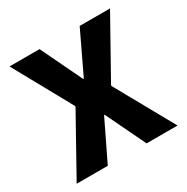

<svg xmlns="http://www.w3.org/2000/svg" viewBox="-128 -645 738 757"><g transform="rotate(-30 240.5 -266.5)"><path d="M10.2 0 157.9 -264.9V-267.7L238.5 -345H241.9L331.5 -532.9H469.7L321.9 -268.8V-266L243.8 -180.1H239L151.8 0ZM328.5 0 241.9 -180.1H237L157.9 -266V-268.8L12.1 -532.9H148.8L239 -345H242.7L321.9 -267.7V-264.9L469.4 0Z"/></g></svg>

Font: Reddit Sans Condensed
Style: Regular
Weight: 400
Designer: Stephen Hutchings
Foundry: Reddit
Version: Version 1.014